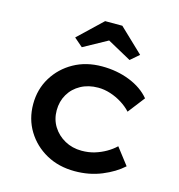

<svg xmlns="http://www.w3.org/2000/svg" viewBox="-113 -862 903 971"><g transform="rotate(15 338.5 -376.5)"><path d="M365 10Q281 10 216 -26Q151 -62 113 -124Q75 -186 75 -264Q75 -342 113 -404Q151 -466 215.5 -502Q280 -538 363 -538Q442 -538 508.5 -511.5Q575 -485 614 -438L546 -350Q526 -372 497.5 -390Q469 -408 436.5 -418.5Q404 -429 372 -429Q321 -429 281.5 -407.5Q242 -386 220 -348.5Q198 -311 198 -264Q198 -217 221 -180Q244 -143 283.5 -121Q323 -99 372 -99Q409 -99 440 -108.5Q471 -118 498 -133.5Q525 -149 546 -169L613 -82Q570 -43 505.5 -16.5Q441 10 365 10ZM238 -605 193 -644 318 -763H408L533 -644L488 -605L348 -682H378Z"/></g></svg>

Font: Lexend Exa Medium
Style: Regular
Weight: 500
Designer: Bonnie Shaver-Troup, Thomas Jockin
Foundry: Lexend
Version: Version 1.007